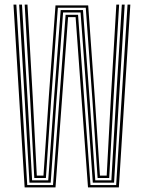

<svg xmlns="http://www.w3.org/2000/svg" viewBox="-20 -820 630 840"><path d="M87.8 0 39 -800H51.5L99.2 -10.2H212L267 -755.2H321.5L375.8 -10.2H488.2L538 -800H550.2L500 0H365L310.8 -745H277.8L222.8 0ZM108.8 -20.8 89 -370 63.8 -800H76.2L100.8 -380.8L120.5 -31H191L215.5 -378.8L245.5 -776H343L373 -372.2L396.8 -31H467.2L487 -372.2L513 -800H525.5L499 -362L479 -20.8H386L362.2 -363L332.5 -765.5H256L226 -368.2L201.8 -20.8ZM130 -41.2 111.8 -387.8 88 -800H100.2L123.2 -395.5L141 -51.8H170.2L193.5 -395L222.8 -796.5H365.8L395 -388L417.2 -51.8H446.8L465 -389.2L489 -800H501.2L476.2 -380.5L457.8 -41.2H407L384.5 -380L355.2 -786.2H233.2L204 -386.8L180.8 -41.2Z"/></svg>

Font: Big Shoulders Inline Text Thin Light
Style: Regular
Weight: 300
Version: Version 2.002